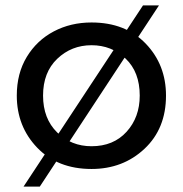

<svg xmlns="http://www.w3.org/2000/svg" viewBox="-20 -618 675 709"><path d="M318 6Q193 6 117.5 -72.5Q42 -151 42 -265Q42 -347 79 -408Q116 -469 178.5 -502Q241 -535 318 -535Q443 -535 518 -457Q593 -379 593 -265Q593 -143 513.5 -68.5Q434 6 318 6ZM318 -78Q399 -78 447.5 -131.5Q496 -185 496 -265Q496 -352 444 -401.5Q392 -451 318 -451Q244 -451 191.5 -401Q139 -351 139 -265Q139 -180 191 -129Q243 -78 318 -78ZM127 71H67L508 -598H567Z"/></svg>

Font: Argentum Novus
Style: Regular
Weight: 400
Designer: Julieta Ulanovsky
Foundry: Julieta Ulanovsky
Version: Version 7.20;July 27, 2021;FontCreator 13.0.0.2683 64-bit